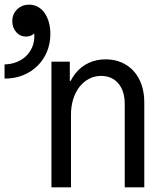

<svg xmlns="http://www.w3.org/2000/svg" viewBox="-50 -805 670 825"><path d="M171 0H255V-312Q255 -348.6 264.6 -379.1Q274.2 -409.6 291.5 -431.8Q308.8 -454 332.6 -466.4Q356.4 -478.8 384.4 -478.8Q431.2 -478.8 458.6 -446.3Q486 -413.8 486 -358V0H570V-365Q570 -407 558.2 -441Q546.4 -475 524.6 -499.2Q502.8 -523.4 472.2 -536.7Q441.6 -550 404 -550Q363.8 -550 331 -534.6Q298.2 -519.2 275.2 -490.9Q252.2 -462.6 239.5 -422.3Q226.8 -382 226.8 -332L258 -457.6H250V-540H171ZM-30.4 -528.2V-467.4Q11.8 -467 47.7 -481.2Q83.6 -495.4 110 -521Q136.4 -546.6 151.4 -581.9Q166.4 -617.2 166.4 -659Q166.4 -686.6 159.9 -709.6Q153.4 -732.6 141.4 -749.6Q129.4 -766.6 112.5 -775.8Q95.6 -785 75.4 -785Q44.6 -785 23.7 -764.9Q2.8 -744.8 2.8 -714Q2.8 -686.2 19.7 -667Q36.6 -647.8 61.6 -647.8Q85.8 -647.8 101.8 -665.7Q117.8 -683.6 117.8 -710.6L74.2 -720.2Q85.6 -705 91.6 -687.2Q97.6 -669.4 97.6 -649.2Q97.6 -623.6 88 -601.6Q78.4 -579.6 61.4 -563.5Q44.4 -547.4 20.8 -538.1Q-2.8 -528.8 -30.4 -528.2Z"/></svg>

Font: CommitMonoV143 ExtLt
Style: Regular
Weight: 200
Monospace: yes
Designer: Eigil Nikolajsen
Foundry: Eigil Nikolajsen
Version: Version 1.143